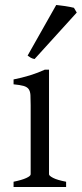

<svg xmlns="http://www.w3.org/2000/svg" viewBox="-20 -747 327 767"><path d="M34.2 0V-21Q67.4 -27.8 85 -35.9Q102.5 -43.9 102.5 -50.8V-327.1Q102.5 -352.1 101.6 -367.4Q100.6 -382.8 94.2 -391.4Q87.9 -399.9 74 -403.8Q60.1 -407.7 34.2 -410.2V-429.7Q49.3 -432.6 66.2 -436.8Q83 -440.9 99.6 -446Q116.2 -451.2 131.3 -457Q146.5 -462.9 159.2 -468.8H175.8V-50.8Q175.8 -44.9 192.1 -36.4Q208.5 -27.8 244.1 -21V0ZM118.2 -511.2Q109.4 -512.7 102.5 -516.6Q95.7 -520.5 90.3 -524.9L204.6 -727.1Q210.4 -726.6 220 -725.3Q229.5 -724.1 240 -722.7Q250.5 -721.2 260.3 -719.2Q270 -717.3 275.4 -715.8L286.6 -696.8Z"/></svg>

Font: Noto Serif Devanagari
Style: Regular
Weight: 400
Designer: Monotype Design Team
Foundry: Monotype Imaging Inc.
Version: Version 1.01